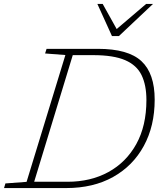

<svg xmlns="http://www.w3.org/2000/svg" viewBox="-48 -955 837 975"><path d="M284 -675.5 181 -683.5 188.5 -707H449Q603 -707 670.2 -644.5Q737.5 -582 737.5 -449Q737.5 -315 682.2 -213.8Q627 -112.5 526.2 -56.2Q425.5 0 288 0H-27.5L-20.5 -23.5L87 -31.5ZM295 -32Q412 -32 502.2 -81.2Q592.5 -130.5 644 -223.2Q695.5 -316 695.5 -447Q695.5 -522.5 671 -573.2Q646.5 -624 587.5 -649.5Q528.5 -675 424.5 -675H321.5L125.5 -32ZM729 -935 556 -772H520.5L446.5 -935H473.5L544.5 -807.5L694 -935Z"/></svg>

Font: Newsreader Caption ExtraLight
Style: Italic
Weight: 275
Italic angle: -17°
Designer: Hugues Gentile
Foundry: Production Type
Version: Version 1.001